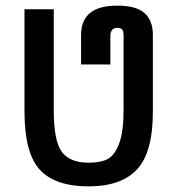

<svg xmlns="http://www.w3.org/2000/svg" viewBox="-20 -687 630 682"><path d="M295 -25Q176 -25 121.5 -84Q67 -143 67 -291V-654H171V-296Q171 -185 200 -147Q229 -109 295 -109Q338 -109 363 -122.5Q388 -136 403.5 -178Q419 -220 419 -296V-558Q419 -575 414.5 -581.5Q410 -588 396 -588Q372 -588 372 -558V-458H268V-563Q268 -667 396 -667Q464 -667 493.5 -640.5Q523 -614 523 -563V-291Q523 -145 466.5 -85Q410 -25 295 -25Z"/></svg>

Font: Biryani DemiBold
Style: Regular
Weight: 600
Designer: Dan Reynolds and Mathieu Réguer
Foundry: Dan Reynolds and Mathieu Réguer
Version: Version 1.003;PS 001.003;hotconv 1.0.70;makeotf.lib2.5.58329